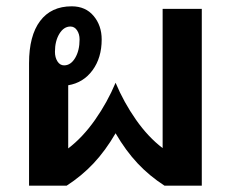

<svg xmlns="http://www.w3.org/2000/svg" viewBox="-20 -588 734 608"><path d="M619 -560V0H501Q453 -31 415.5 -71Q378 -111 346 -166Q314 -111 276.5 -71Q239 -31 191 0H72V-388Q72 -475 107 -521.5Q142 -568 207 -568Q251 -568 276.5 -537.5Q302 -507 302 -463Q302 -405 273 -365.5Q244 -326 196 -318V-118Q242 -153 281 -208.5Q320 -264 346 -326Q372 -264 410.5 -209Q449 -154 495 -119V-560ZM154 -424Q154 -406 162 -393.5Q170 -381 183 -381Q204 -381 218 -404.5Q232 -428 232 -463Q232 -480 224 -492Q216 -504 203 -504Q182 -504 168 -481Q154 -458 154 -424Z"/></svg>

Font: KoHo
Style: Bold
Weight: 700
Designer: Cadson Demak & Katatrad Team
Foundry: Cadson Demak Co.,Ltd.
Version: Version 1.000; ttfautohint (v1.6)